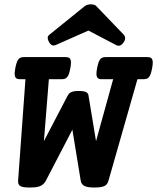

<svg xmlns="http://www.w3.org/2000/svg" viewBox="-20 -838 711 869"><path d="M71.3 -479.5Q63 -479.5 57.6 -481.4Q52.2 -483.4 49.3 -488.8Q46.4 -494.1 46.4 -503.9Q46.4 -513.7 49.3 -529.3Q52.2 -544.9 55.7 -554.7Q59.1 -564.5 63.7 -570.1Q68.4 -575.7 74.5 -577.6Q80.6 -579.6 88.9 -579.6H276.4Q284.7 -579.6 290 -577.6Q295.4 -575.7 298.3 -570.1Q301.3 -564.5 301.3 -554.7Q301.3 -544.9 298.3 -529.3Q295.4 -513.7 292 -503.9Q288.6 -494.1 283.9 -488.8Q279.3 -483.4 273.2 -481.4Q267.1 -479.5 258.8 -479.5H201.2L178.7 -199.2L285.2 -403.3Q287.6 -408.2 291 -412.4Q294.4 -416.5 300 -419.7Q305.7 -422.9 314 -424.6Q322.3 -426.3 335 -426.3Q360.4 -426.3 369.6 -421.4Q378.9 -416.5 380.4 -406.7L414.6 -199.2L492.2 -479.5H441.4Q433.1 -479.5 427.7 -481.4Q422.4 -483.4 419.4 -488.8Q416.5 -494.1 416.5 -503.9Q416.5 -513.7 419.4 -529.3Q422.4 -544.9 425.8 -554.7Q429.2 -564.5 433.8 -570.1Q438.5 -575.7 444.6 -577.6Q450.7 -579.6 459 -579.6H646.5Q654.8 -579.6 660.2 -577.6Q665.5 -575.7 668.5 -570.1Q671.4 -564.5 671.4 -554.7Q671.4 -544.9 668.5 -529.3Q665.5 -513.7 662.1 -503.9Q658.7 -494.1 654.1 -488.8Q649.4 -483.4 643.3 -481.4Q637.2 -479.5 628.9 -479.5H602.1L471.2 -21Q468.8 -12.2 464.6 -6.1Q460.4 0 453.1 3.7Q445.8 7.3 434.6 9Q423.3 10.7 406.7 10.7Q390.1 10.7 378.9 8.8Q367.7 6.8 360.8 2.9Q354 -1 350.3 -6.8Q346.7 -12.7 345.2 -21L307.6 -251L188 -21Q183.6 -12.7 177.7 -6.6Q171.9 -0.5 163.6 3.4Q155.3 7.3 143.3 9Q131.3 10.7 114.7 10.7Q98.1 10.7 87.6 9Q77.1 7.3 71.3 3.7Q65.4 0 63.5 -6.1Q61.5 -12.2 62 -21L95.2 -479.5ZM232.4 -634.3Q213.4 -626 201.2 -648.9Q195.8 -658.7 195.8 -667Q195.8 -675.3 205.1 -682.1L362.8 -809.6Q374.5 -818.4 391.1 -818.4Q398.9 -818.4 405.8 -816.4Q412.6 -814.5 416.5 -809.6L539.1 -682.1Q553.2 -667 540 -647Q533.7 -637.2 524.9 -632.8Q516.1 -628.4 504.9 -634.3L380.4 -699.7Z"/></svg>

Font: Courier Prime
Style: Bold Italic
Weight: 700
Monospace: yes
Designer: Alan Dague-Greene
Foundry: Quote-Unquote Apps
Version: Version 1.202